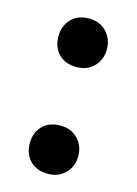

<svg xmlns="http://www.w3.org/2000/svg" viewBox="-86 -549 434 608"><g transform="rotate(15 131.0 -244.5)"><path d="M51 -419Q51 -454 72.5 -476.5Q94 -499 131 -499Q166 -499 188 -476Q210 -453 210 -419Q210 -385 188 -362.5Q166 -340 131 -340Q94 -340 72.5 -362Q51 -384 51 -419ZM51 -69Q51 -104 72.5 -126Q94 -148 131 -148Q166 -148 188 -125.5Q210 -103 210 -69Q210 -35 188 -12.5Q166 10 131 10Q94 10 72.5 -12Q51 -34 51 -69Z"/></g></svg>

Font: Taviraj DemiBold
Style: Regular
Weight: 600
Designer: Katatrad Team
Foundry: CadsonDemak
Version: Version 1.030